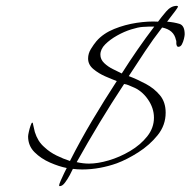

<svg xmlns="http://www.w3.org/2000/svg" viewBox="-20 -546 651 656"><path d="M184 90Q182 90 182 87Q182 84 187.5 71Q193 58 199.5 45Q206 32 208 28Q182 23 151 9.5Q120 -4 98 -26Q76 -48 76 -80Q76 -84 78.5 -95.5Q81 -107 84.5 -117Q88 -127 90 -127Q92 -127 92.5 -124.5Q93 -122 93 -121L99 -95Q104 -79 112 -66Q120 -53 133 -42Q150 -26 173.5 -14.5Q197 -3 219 4Q255 -67 295.5 -135Q336 -203 379 -269Q363 -275 340 -285Q317 -295 299 -310Q281 -325 281 -346Q281 -363 290.5 -378.5Q300 -394 310 -406Q333 -432 370 -447Q407 -462 447 -468Q487 -474 520 -472Q531 -487 547.5 -506.5Q564 -526 584 -526Q588 -526 588 -523Q588 -521 579.5 -509.5Q571 -498 562 -486.5Q553 -475 551 -472Q575 -470 593 -464.5Q611 -459 611 -429Q611 -424 608.5 -413.5Q606 -403 601.5 -394.5Q597 -386 589 -386Q585 -386 583 -393Q582 -398 582.5 -402Q583 -406 581 -410Q574 -444 534 -452Q503 -412 475.5 -370.5Q448 -329 420 -286Q449 -275 478 -259.5Q507 -244 526.5 -220.5Q546 -197 546 -161Q546 -118 518.5 -84Q491 -50 452.5 -25.5Q414 -1 379 12Q351 22 321 27.5Q291 33 261 33Q253 33 245 32.5Q237 32 229 31Q226 38 218.5 52Q211 66 202 78Q193 90 184 90ZM396 -295Q422 -336 450 -376.5Q478 -417 507 -455Q497 -455 487 -455Q477 -455 467 -454Q452 -453 428 -445.5Q404 -438 380 -424.5Q356 -411 339.5 -394.5Q323 -378 323 -359Q323 -343 336 -330.5Q349 -318 366.5 -309.5Q384 -301 396 -295ZM284 13Q314 13 351.5 2Q389 -9 424.5 -30Q460 -51 483 -80Q506 -109 506 -144Q506 -177 485 -207Q464 -237 433 -249Q426 -252 419 -255Q412 -258 404 -259Q361 -194 320.5 -127Q280 -60 242 8Q264 13 284 13Z"/></svg>

Font: Bonheur Royale
Style: Regular
Weight: 400
Designer: Robert E. Leuschke
Foundry: Robert E. Leuschke
Version: Version 1.010; ttfautohint (v1.8.3)